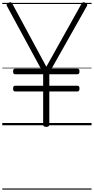

<svg xmlns="http://www.w3.org/2000/svg" viewBox="-20 -1100 824 1686"><path d="M386 14Q359 14 359 -5V-297H112Q104 -297 99.5 -302.5Q95 -308 95 -322Q95 -336 99.5 -341.5Q104 -347 112 -347H359V-448H112Q104 -448 99.5 -453.5Q95 -459 95 -472Q95 -486 99.5 -491.5Q104 -497 112 -497H339L41 -1047Q36 -1056 39.5 -1063Q43 -1070 56 -1076Q69 -1082 75.5 -1080Q82 -1078 89 -1066L387 -514L694 -1064Q702 -1078 709.5 -1080Q717 -1082 729 -1076Q742 -1070 745 -1063Q748 -1056 743 -1047L433 -497H661Q669 -497 673.5 -492Q678 -487 678 -473Q678 -459 673.5 -453.5Q669 -448 661 -448H413V-347H661Q669 -347 673.5 -342Q678 -337 678 -322Q678 -309 673.5 -303Q669 -297 661 -297H413V-5Q413 14 386 14ZM0 555H784V565H0ZM0 -20H784V0H0ZM0 -505H784V-500H0ZM0 -1075H784V-1065H0Z"/></svg>

Font: Playwrite AR Guides
Style: Regular
Weight: 400
Designer: Veronika Burian, José Scaglione
Foundry: TypeTogether
Version: Version 1.003